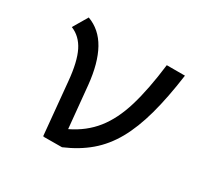

<svg xmlns="http://www.w3.org/2000/svg" viewBox="-120 -665 826 805"><g transform="rotate(30 293.0 -263.0)"><path d="M176.8 0.5 152.8 -253.4Q144.5 -343.3 120.6 -391.1Q96.7 -439 51.8 -457L93.3 -527.3Q154.3 -504.9 188.5 -443.4Q222.7 -381.8 232.9 -281.2L252.4 -78.6Q322.3 -112.3 366.2 -167.5Q410.2 -222.7 435.8 -307.9Q461.4 -393.1 476.6 -517.6H564.5Q548.8 -403.3 525.6 -318.6Q502.4 -233.9 468.3 -173.1Q434.1 -112.3 385 -70.6Q335.9 -28.8 268.1 0L180.7 0.5L182.1 -1.5Z"/></g></svg>

Font: Cascadia Mono PL SemiLight
Style: Italic
Weight: 350
Italic angle: -10°
Monospace: yes
Designer: Aaron Bell
Foundry: Saja Typeworks
Version: Version 2404.023; ttfautohint (v1.8.4)